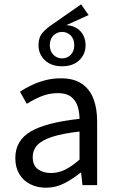

<svg xmlns="http://www.w3.org/2000/svg" viewBox="-20 -863 544 895"><path d="M194.3 12Q153.6 12 121.2 -4.3Q88.8 -20.5 70.1 -51.5Q51.4 -82.4 51.4 -126.2Q51.4 -208 123.4 -250.2Q195.4 -292.3 350.7 -309Q350.5 -339.5 342 -367Q333.5 -394.6 311.5 -411.7Q289.4 -428.9 249.9 -428.9Q208.1 -428.9 171.1 -413.4Q134 -397.9 104.9 -379L73 -435.4Q95.3 -450.4 125 -464.9Q154.7 -479.4 189.9 -488.7Q225.1 -498 264.1 -498Q323.2 -498 360.4 -473.3Q397.6 -448.6 415.2 -403.6Q432.8 -358.6 432.8 -297.7V0H364.5L358.1 -57.9H354.8Q319.7 -29.1 279.8 -8.5Q239.9 12 194.3 12ZM217.2 -56.5Q252.6 -56.5 284.1 -72.3Q315.6 -88.1 350.7 -118.9V-249.9Q269 -240.4 221.3 -224.5Q173.6 -208.6 153 -185.6Q132.5 -162.7 132.5 -131.5Q132.5 -91.2 157.3 -73.8Q182.1 -56.5 217.2 -56.5ZM269.2 -554.1Q218.8 -554.1 189.2 -582.1Q159.5 -610.1 159.5 -652.5Q159.5 -689.3 178.4 -710.5Q197.3 -731.8 223.8 -749.2L358 -842.7L393.1 -792.8L275.8 -739.8V-746.5Q312.8 -746.5 335.3 -733.1Q357.9 -719.6 368.4 -698.3Q378.9 -677 378.9 -652.5Q378.9 -610.1 349.4 -582.1Q320 -554.1 269.2 -554.1ZM269.2 -590.8Q293.4 -590.8 309.8 -607.7Q326.2 -624.7 326.2 -652.5Q326.2 -680.7 309.8 -697.5Q293.4 -714.2 269.2 -714.2Q245.6 -714.2 228.9 -697.5Q212.2 -680.7 212.2 -652.5Q212.2 -624.7 228.9 -607.7Q245.6 -590.8 269.2 -590.8Z"/></svg>

Font: Source Sans 3 Variable
Style: Regular
Weight: 200
Designer: Paul D. Hunt
Foundry: Adobe Systems Incorporated
Version: Version 3.026